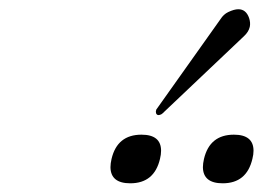

<svg xmlns="http://www.w3.org/2000/svg" viewBox="-20 -958 582 426"><path d="M340.3 -706.1Q338.4 -704.6 337.4 -704.1Q328.6 -700.2 326.2 -707Q325.2 -710.4 326.7 -714.8L469.2 -915.5Q476.1 -926.3 486.3 -931.2Q499.5 -937.5 508.8 -937.5Q525.9 -937.5 532.7 -918Q536.1 -907.7 534.2 -898.4Q531.7 -887.2 521 -877.4ZM293.9 -659.2Q337.4 -659.2 337.4 -623.5Q337.4 -615.2 335 -605.5Q322.3 -551.3 269 -551.3Q225.6 -551.3 225.1 -586.9Q225.1 -595.2 227.5 -605.5Q240.2 -659.2 293.9 -659.2ZM499 -659.2Q542.5 -659.2 542.5 -623.5Q542.5 -615.2 540 -605.5Q527.3 -551.3 474.1 -551.3Q430.7 -551.3 430.2 -586.9Q430.2 -595.2 432.6 -605.5Q445.3 -659.2 499 -659.2Z"/></svg>

Font: Caudex
Style: Italic
Weight: 400
Italic angle: -13°
Version: Version 1.04